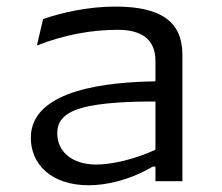

<svg xmlns="http://www.w3.org/2000/svg" viewBox="-20 -538 660 570"><path d="M521.5 0V-375C521.5 -471 462 -518.5 322.5 -518.5C244 -518.5 166.5 -501.5 108 -481.5L89.5 -403C170.5 -434.5 250.5 -449.5 329.5 -449.5C393.5 -449.5 441.5 -426.5 441.5 -357V-296.5C308.5 -294.5 71.5 -275 71.5 -129C71.5 -53 129 12 244 12C291 12 361.5 -1 433.5 -43.5H441.5V0ZM150 -141.5C150 -172 162.5 -200.5 222.5 -217.5C279 -234 375 -237 441.5 -236.5V-93.5C377.5 -64 310 -49.5 266 -49.5C191.5 -49.5 150 -90 150 -141.5Z"/></svg>

Font: Monaspace Argon Light
Style: Regular
Weight: 300
Designer: Riley Cran & the Lettermatic Team
Foundry: Lettermatic
Version: Version 1.000 (Monaspace Argon)